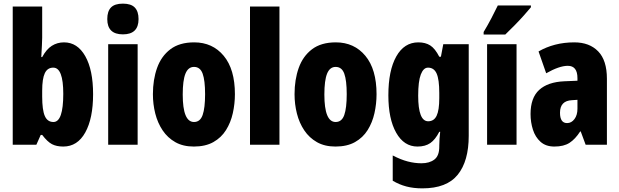

<svg xmlns="http://www.w3.org/2000/svg" viewBox="-20 -796 3407 1056"><path d="M212 -588Q212 -572 210.5 -546Q209 -520 207 -482H212Q235 -525 265 -544Q295 -563 332 -563Q406 -563 449 -487Q492 -411 492 -278Q492 -145 449 -67.5Q406 10 328 10Q291 10 266 -3Q241 -16 212 -54H204L180 0H50V-760H212ZM273 -424Q241 -424 226.5 -393.5Q212 -363 212 -297V-265Q212 -191 226.5 -158Q241 -125 274 -125Q328 -125 328 -280Q328 -424 273 -424Z M656 -776Q701 -776 721.5 -754.5Q742 -733 742 -691Q742 -607 656 -607Q570 -607 570 -691Q570 -734 590.5 -755Q611 -776 656 -776ZM737 -553V0H575V-553Z M1272 -278Q1272 -225 1260.5 -173.5Q1249 -122 1223 -80.5Q1197 -39 1153.5 -14.5Q1110 10 1046 10Q987 10 944.5 -14Q902 -38 874.5 -79Q847 -120 834 -171.5Q821 -223 821 -278Q821 -358 844 -422.5Q867 -487 917 -525Q967 -563 1048 -563Q1149 -563 1210.5 -489Q1272 -415 1272 -278ZM985 -276Q985 -125 1047 -125Q1081 -125 1094.5 -163.5Q1108 -202 1108 -278Q1108 -354 1094.5 -391Q1081 -428 1047 -428Q1015 -428 1000 -391Q985 -354 985 -276Z M1517 0H1355V-760H1517Z M2051 -278Q2051 -225 2039.5 -173.5Q2028 -122 2002 -80.5Q1976 -39 1932.5 -14.5Q1889 10 1825 10Q1766 10 1723.5 -14Q1681 -38 1653.5 -79Q1626 -120 1613 -171.5Q1600 -223 1600 -278Q1600 -358 1623 -422.5Q1646 -487 1696 -525Q1746 -563 1827 -563Q1928 -563 1989.5 -489Q2051 -415 2051 -278ZM1764 -276Q1764 -125 1826 -125Q1860 -125 1873.5 -163.5Q1887 -202 1887 -278Q1887 -354 1873.5 -391Q1860 -428 1826 -428Q1794 -428 1779 -391Q1764 -354 1764 -276Z M2281 -563Q2320 -563 2346.5 -546Q2373 -529 2396 -484H2405L2418 -553H2558V-49Q2558 90 2497.5 165Q2437 240 2303 240Q2254 240 2214.5 229.5Q2175 219 2140 198V59Q2184 82 2222.5 92Q2261 102 2298 102Q2342 102 2369 81.5Q2396 61 2396 11V5Q2396 -12 2397.5 -34Q2399 -56 2401 -71H2396Q2374 -28 2346.5 -9Q2319 10 2276 10Q2202 10 2159 -66Q2116 -142 2116 -272Q2116 -408 2159.5 -485.5Q2203 -563 2281 -563ZM2334 -424Q2309 -424 2294.5 -386.5Q2280 -349 2280 -270Q2280 -129 2335 -129Q2367 -129 2381.5 -159.5Q2396 -190 2396 -256V-285Q2396 -359 2381.5 -391.5Q2367 -424 2334 -424Z M2821 0H2659V-553H2821ZM2900 -756Q2886 -739 2862.5 -712.5Q2839 -686 2811.5 -658Q2784 -630 2759 -606H2640V-620Q2664 -660 2683 -696.5Q2702 -733 2718 -766H2900Z M3139 -563Q3222 -563 3270 -513.5Q3318 -464 3318 -363V0H3201L3174 -73H3171Q3144 -31 3112.5 -10.5Q3081 10 3029 10Q2982 10 2953 -16Q2924 -42 2911 -83Q2898 -124 2898 -169Q2898 -258 2945.5 -301.5Q2993 -345 3084 -349L3156 -352V-366Q3156 -434 3103 -434Q3056 -434 2984 -393L2942 -513Q2983 -537 3032.5 -550Q3082 -563 3139 -563ZM3126 -245Q3060 -242 3060 -176Q3060 -119 3099 -119Q3123 -119 3139.5 -141Q3156 -163 3156 -198V-247Z"/></svg>

Font: Noto Sans Lao UI ExtCond Blk
Style: Regular
Weight: 900
Width: 2
Designer: Monotype Design Team
Foundry: Monotype Imaging Inc.
Version: Version 2.000; ttfautohint (v1.8.4.7-5d5b)